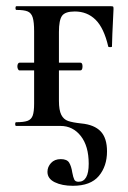

<svg xmlns="http://www.w3.org/2000/svg" viewBox="-20 -406 413 619"><path d="M133 148Q133 132 144.5 119.5Q156 107 176 107Q196 107 203 118.5Q210 130 213 150Q216 166 219.5 173Q223 180 233 180Q266 180 266 122Q266 65 240.5 32.5Q215 0 175 0H32Q29 0 29 -6Q29 -12 32 -12Q57 -12 69 -16.5Q81 -21 85.5 -33.5Q90 -46 90 -72V-305Q90 -335 85.5 -349.5Q81 -364 69.5 -369Q58 -374 33 -374Q30 -374 30 -380Q30 -386 33 -386H337Q344 -386 345 -384.5Q346 -383 346 -377Q341 -277 341 -256Q341 -254 335 -254Q329 -254 329 -256Q315 -316 288 -342.5Q261 -369 221 -369Q190 -369 180 -355Q170 -341 170 -303V-81Q170 -51 177.5 -36Q185 -21 199.5 -16Q214 -11 242 -8Q284 -4 304.5 17.5Q325 39 325 82Q325 130 298.5 161.5Q272 193 215 193Q180 193 156.5 181.5Q133 170 133 148ZM36 -192Q36 -197 38 -200.5Q40 -204 43 -204H239Q246 -204 246 -192Q246 -179 239 -179H43Q40 -179 38 -183Q36 -187 36 -192Z"/></svg>

Font: Cormorant Garamond SemiBold
Style: Regular
Weight: 600
Designer: Christian Thalmann (Catharsis Fonts)
Foundry: Catharsis Fonts
Version: Version 4.000